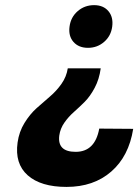

<svg xmlns="http://www.w3.org/2000/svg" viewBox="-20 -567 541 751"><path d="M48.8 -9.8Q54.7 -51.8 75.7 -85.9Q96.7 -120.1 122.8 -143.6Q148.9 -167 174.8 -189Q200.7 -210.9 220.5 -239Q240.2 -267.1 245.1 -299.8H374Q368.2 -256.8 350.3 -223.4Q332.5 -189.9 311.3 -168.7Q290 -147.5 269 -128.9Q248 -110.4 231.9 -87.4Q215.8 -64.5 211.9 -37.1Q203.6 26.9 275.9 26.9Q351.6 26.9 368.2 -64L501 -63Q483.9 44.4 415 104.2Q346.2 164.1 240.2 164.1Q139.6 164.1 88.4 118.7Q37.1 73.2 48.8 -9.8ZM252 -462.9Q256.8 -500 283.9 -523.4Q311 -546.9 348.1 -546.9Q384.3 -546.9 404.1 -523.4Q423.8 -500 418.9 -462.9Q414.1 -426.3 387.2 -403.1Q360.4 -379.9 324.2 -379.9Q287.6 -379.9 267.3 -403.1Q247.1 -426.3 252 -462.9Z"/></svg>

Font: Trueno
Style: Bold Italic
Weight: 700
Designer: Julieta Ulanovsky
Foundry: Julieta Ulanovsky
Version: Version 3.001b | FøM Fix